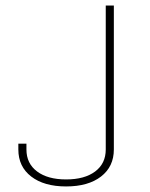

<svg xmlns="http://www.w3.org/2000/svg" viewBox="-20 -670 542 695"><path d="M219.2 4.9Q299.3 4.9 345.7 -31Q392.1 -66.9 392.1 -128.9V-649.9H362.8V-128.9Q362.8 -78.1 324.5 -49.3Q286.1 -20.5 219.2 -20.5Q152.8 -20.5 114.3 -49.3Q75.7 -78.1 75.7 -128.9V-149.9H46.4V-128.9Q46.4 -66.9 93 -31Q139.6 4.9 219.2 4.9Z"/></svg>

Font: Estedad VF
Style: Regular
Weight: 100
Designer: Amin Abedi
Version: Version 7.3